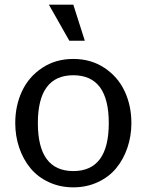

<svg xmlns="http://www.w3.org/2000/svg" viewBox="-20 -785 624 817"><path d="M44.9 -261.2Q44.9 -335.4 73.7 -397Q102.5 -458.5 159.7 -496.3Q216.8 -534.2 292 -534.2Q367.2 -534.2 424.3 -496.3Q481.4 -458.5 510.3 -397Q539.1 -335.4 539.1 -261.2Q539.1 -206.1 522.2 -156.5Q505.4 -106.9 474.4 -69.3Q443.4 -31.7 396 -9.8Q348.6 12.2 292 12.2Q235.4 12.2 188 -9.8Q140.6 -31.7 109.6 -69.3Q78.6 -106.9 61.8 -156.5Q44.9 -206.1 44.9 -261.2ZM141.1 -261.2Q141.1 -57.1 292 -57.1Q442.9 -57.1 442.9 -261.2Q442.9 -464.8 292 -464.8Q141.1 -464.8 141.1 -261.2ZM188 -765.1H292L340.8 -611.8H274.9Z"/></svg>

Font: Standard
Style: Regular
Weight: 400
Designer: Bryce Wilner
Version: Version 2.000;PS 2.0;hotconv 16.6.51;makeotf.lib2.5.65220 DE